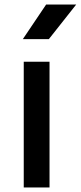

<svg xmlns="http://www.w3.org/2000/svg" viewBox="-20 -829 357 849"><path d="M81 -656 184 -809H317L196 -656ZM85 0V-556H199V0Z"/></svg>

Font: Biryani DemiBold
Style: Regular
Weight: 600
Designer: Dan Reynolds and Mathieu Réguer
Foundry: Dan Reynolds and Mathieu Réguer
Version: Version 1.003;PS 001.003;hotconv 1.0.70;makeotf.lib2.5.58329